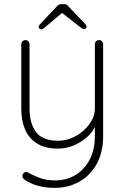

<svg xmlns="http://www.w3.org/2000/svg" viewBox="-20 -709 602 929"><path d="M459 -515Q468 -515 473.5 -509Q479 -503 479 -495V-49Q479 28 448 84Q417 140 364 170Q311 200 243 200Q197 200 160.5 189Q124 178 101 162Q94 157 90 150Q86 143 90 135Q94 127 101.5 124Q109 121 116 126Q133 136 167.5 150Q202 164 245 164Q303 164 346.5 137Q390 110 414.5 62Q439 14 439 -49V-123L441 -98Q427 -68 398.5 -43.5Q370 -19 334.5 -4.5Q299 10 261 10Q199 10 159.5 -14.5Q120 -39 101.5 -82Q83 -125 83 -183V-495Q83 -503 88.5 -509Q94 -515 103 -515Q112 -515 117.5 -509Q123 -503 123 -495V-183Q123 -112 154.5 -70Q186 -28 261 -28Q306 -28 346.5 -50.5Q387 -73 413 -109Q439 -145 439 -183V-495Q439 -503 444.5 -509Q450 -515 459 -515ZM277 -649 288 -653 198 -577Q193 -573 188.5 -570Q184 -567 179 -567Q174 -567 170.5 -571Q167 -575 167 -579Q167 -582 168.5 -585Q170 -588 173 -591L254 -677Q262 -689 278 -689H288Q296 -689 302 -686.5Q308 -684 312 -677L393 -592Q396 -589 397.5 -586Q399 -583 399 -580Q399 -576 395.5 -572Q392 -568 387 -568Q383 -568 378 -571Q373 -574 368 -578Z"/></svg>

Font: Quicksand Variable Light
Style: Regular
Weight: 300
Designer: Andrew Paglinawan
Foundry: Andrew Paglinawan
Version: Version 3.004